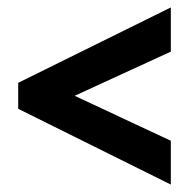

<svg xmlns="http://www.w3.org/2000/svg" viewBox="-20 -617 513 517"><path d="M440 -120V-238L181 -359L440 -478V-597L29 -394V-324Z"/></svg>

Font: Noto Sans Lao Looped ExtraCondensed
Style: Bold
Weight: 700
Width: 2
Designer: Mark Frömberg, Ben Mitchell
Foundry: The Fontpad Ltd
Version: Version 1.002